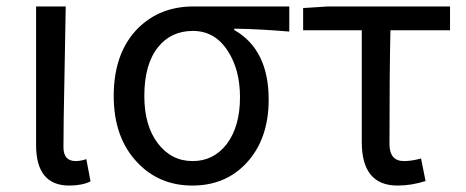

<svg xmlns="http://www.w3.org/2000/svg" viewBox="-20 -563 1445 596"><path d="M92 -113V-543H184L180 -319Q177 -182 177 -106Q177 -63 215 -63Q230 -63 248 -69L261 0Q235 13 195 13Q92 13 92 -113Z M406 -59Q333 -136 333 -265Q333 -400 409 -476Q477 -543 581 -543H878V-465Q784 -473 707 -474V-470Q814 -409 814 -254Q814 -131 745 -57Q680 13 577 13Q474 13 406 -59ZM684 -116Q725 -171 725 -261Q725 -347 687 -405Q647 -467 579 -467Q511 -467 471 -417Q428 -364 428 -265Q428 -173 470 -118Q512 -63 578 -63Q643 -63 684 -116Z M1103 -122V-469H921V-538L999 -543H1377V-469H1192Q1189 -346 1189 -116Q1189 -63 1234 -63Q1258 -63 1287 -71L1301 -1Q1257 13 1214 13Q1103 13 1103 -122Z"/></svg>

Font: KaiGen Gothic CN Regular
Style: Regular
Weight: 400
Designer: Ryoko NISHIZUKA  (kana & ideographs); Paul D. Hunt (Latin, Greek & Cyrillic); Wenlong ZHANG  (bopomofo); Sandoll Communi
Foundry: Adobe Systems Incorporated
Version: Version 1.002.20150501